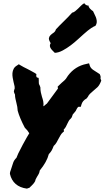

<svg xmlns="http://www.w3.org/2000/svg" viewBox="-20 -1129 644 1182"><path d="M145.5 32.2Q59.6 20.5 41 -58.6L42 -69.3Q45.9 -81.1 50.8 -95.7Q55.7 -112.3 61.5 -128.4Q67.4 -144.5 81.1 -157.2Q84 -166 92.3 -184.1Q100.6 -202.1 120.1 -238.3Q135.7 -266.6 145 -283.2Q154.3 -299.8 160.2 -308.6Q150.4 -326.2 132.8 -342.8Q117.2 -372.1 106 -398.9Q94.7 -425.8 88.9 -447.3Q87.9 -470.7 81.1 -495.1Q78.1 -507.8 75.2 -520.5Q72.3 -533.2 72.3 -546.9Q68.4 -553.7 65.4 -564.5L67.4 -576.2Q72.3 -584 69.8 -597.2Q67.4 -610.4 63.5 -624Q60.5 -636.7 58.1 -650.9Q55.7 -665 56.6 -678.7Q57.6 -692.4 64 -705.1Q70.3 -717.8 85.9 -726.6L95.7 -733.4L105.5 -727.5Q116.2 -720.7 126 -715.8Q135.7 -710.9 145.5 -706.1Q157.2 -700.2 168.9 -693.8Q180.7 -687.5 194.3 -679.7L204.1 -672.9L203.1 -662.1Q203.1 -660.2 204.1 -657.2Q205.1 -654.3 207 -652.3L217.8 -649.4L218.8 -635.7V-624Q218.8 -615.2 219.7 -611.8Q220.7 -608.4 223.6 -604.5L228.5 -591.8Q228.5 -574.2 231.4 -560.5Q234.4 -546.9 238.3 -533.2Q243.2 -519.5 246.1 -505.4Q249 -491.2 247.1 -474.6Q252.9 -477.5 258.8 -483.4Q260.7 -485.4 263.2 -487.3Q265.6 -489.3 268.6 -491.2L336.9 -584L335 -595.7L359.4 -619.1Q369.1 -627 377.9 -635.3Q386.7 -643.6 392.6 -654.3L398.4 -663.1Q442.4 -721.7 511.7 -735.4L528.3 -739.3L533.2 -723.6Q538.1 -710 552.2 -699.7Q566.4 -689.5 583 -679.7L593.8 -672.9Q599.6 -661.1 599.6 -655.3Q599.6 -649.4 598.6 -645.5L603.5 -632.8Q592.8 -604.5 580.1 -592.3Q567.4 -580.1 553.7 -569.3Q543 -560.5 534.2 -551.8Q525.4 -543 520.5 -532.2L512.7 -522.5Q488.3 -509.8 481.4 -485.4L477.5 -471.7H462.9Q461.9 -471.7 458 -467.3Q454.1 -462.9 446.3 -446.3Q437.5 -434.6 434.1 -431.2Q430.7 -427.7 428.7 -425.8Q426.8 -420.9 425.3 -417Q423.8 -413.1 421.9 -407.2L416 -399.4Q407.2 -391.6 403.3 -384.3Q399.4 -377 394.5 -367.2Q390.6 -358.4 385.7 -349.1Q380.9 -339.8 372.1 -331.1L374 -320.3L366.2 -313.5Q358.4 -306.6 352.5 -296.4Q346.7 -286.1 340.8 -275.4Q335 -263.7 328.1 -252Q321.3 -240.2 310.5 -230.5Q303.7 -212.9 298.3 -203.1Q293 -193.4 280.3 -179.7Q268.6 -132.8 224.6 -79.1Q223.6 -68.4 218.3 -58.1Q212.9 -47.9 207 -39.1Q205.1 -35.2 202.6 -30.8Q200.2 -26.4 199.2 -24.4L196.3 -13.7Q190.4 -2.9 184.1 3.9Q177.7 10.7 171.9 16.6Q168.9 18.6 166.5 21.5Q164.1 24.4 162.1 26.4ZM567.4 -969.7Q559.6 -967.8 541.5 -956.1Q523.4 -944.3 495.1 -918.9Q480.5 -906.2 460 -887.2Q439.5 -868.2 415.5 -850.1Q391.6 -832 366.2 -818.4Q340.8 -804.7 317.4 -803.7Q310.5 -810.5 303.7 -817.4Q296.9 -824.2 292.5 -831.1Q288.1 -837.9 287.1 -845.7Q286.1 -853.5 292 -863.3Q279.3 -883.8 281.2 -894.5Q283.2 -905.3 291.5 -913.1Q299.8 -920.9 310.1 -927.7Q320.3 -934.6 324.2 -948.2Q346.7 -972.7 373.5 -998.5Q400.4 -1024.4 423.8 -1050.8Q433.6 -1052.7 442.9 -1060.1Q452.1 -1067.4 460.9 -1076.2Q469.7 -1085 479 -1094.2Q488.3 -1103.5 499 -1109.4Q501 -1103.5 510.3 -1098.1Q519.5 -1092.8 524.4 -1095.7Q525.4 -1085 535.2 -1074.7Q544.9 -1064.5 552.7 -1060.5Q558.6 -1046.9 564.5 -1035.6Q570.3 -1024.4 573.2 -1013.7Q576.2 -1002.9 575.7 -992.2Q575.2 -981.4 567.4 -969.7Z"/></svg>

Font: Permanent Marker
Style: Regular
Weight: 400
Designer: Font Diner, Inc
Foundry: Font Diner, Inc
Version: Version 1.000